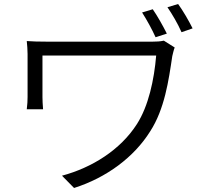

<svg xmlns="http://www.w3.org/2000/svg" viewBox="-20 -877 1040 954"><path d="M739 -831 686 -815C709 -779 735 -732 753 -692L809 -710C790 -748 762 -798 739 -831ZM865 -857 812 -841C836 -806 863 -760 882 -717L937 -736C917 -776 889 -824 865 -857ZM848 -641 794 -675C778 -671 756 -670 737 -670C683 -670 249 -670 217 -670C174 -670 139 -671 113 -673C115 -652 117 -631 117 -609C117 -567 117 -425 117 -395C117 -377 116 -357 113 -334H194C192 -358 191 -380 191 -395C191 -425 191 -573 191 -601C263 -601 700 -601 756 -601C746 -481 718 -350 660 -260C578 -132 437 -44 288 -4L348 57C509 6 646 -96 726 -224C798 -335 818 -477 836 -598C838 -607 844 -632 848 -641Z"/></svg>

Font: Noto Sans JP DemiLight
Style: Regular
Weight: 350
Designer: Ryoko NISHIZUKA 西塚涼子 (kana, bopomofo & ideographs); Paul D. Hunt (Latin, Greek & Cyrillic); Sandoll Communications 산돌커뮤니
Foundry: Adobe
Version: Version 2.004;hotconv 1.0.118;makeotfexe 2.5.65603